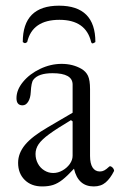

<svg xmlns="http://www.w3.org/2000/svg" viewBox="-20 -652 426 683"><path d="M44.4 -72.8Q44.4 -106.9 69.3 -137Q94.2 -167 149.9 -199.2L238.3 -251V-351.1Q238.3 -391.6 167 -391.6Q116.2 -391.6 98.6 -368.2Q91.3 -359.4 89.4 -324.2Q88.4 -303.2 80.3 -290.3Q72.3 -277.3 60.1 -277.3Q38.6 -277.3 38.6 -302.7Q38.6 -332.5 62 -360.8Q85.4 -389.2 122.8 -407Q160.2 -424.8 199.2 -424.8Q238.8 -424.8 269.5 -407.2Q285.6 -397.9 293 -382.3Q300.3 -366.7 300.3 -335V-97.2Q300.3 -70.3 309.3 -56.2Q318.4 -42 335.4 -42Q343.8 -42 351.1 -45.9Q358.4 -49.8 368.2 -59.1Q371.1 -62 376 -59.3Q380.9 -56.6 383.8 -51.5Q386.7 -46.4 385.3 -43Q372.6 -17.6 356 -3.2Q339.4 11.2 313.5 11.2Q257.8 11.2 243.2 -51.8Q219.2 -25.9 202.4 -12.7Q185.5 0.5 168.9 5.9Q152.3 11.2 129.9 11.2Q91.3 11.2 67.9 -12Q44.4 -35.2 44.4 -72.8ZM169.4 -36.6Q186.5 -36.6 202.4 -45.7Q218.3 -54.7 228.3 -68.8Q238.3 -83 238.3 -98.1V-220.2L232.4 -224.6Q181.6 -194.3 155 -174.8Q128.4 -155.3 117.4 -139.2Q106.4 -123 106.4 -104.5Q106.4 -85.9 114.7 -70.3Q123 -54.7 137.7 -45.7Q152.3 -36.6 169.4 -36.6ZM68.8 -498.5Q71.3 -498.5 76.7 -502.4Q95.2 -581.5 191.4 -581.5Q285.6 -581.5 304.2 -502.4Q305.7 -497.6 309.1 -497.6Q312.5 -497.6 319.3 -502.4Q319.3 -631.8 189.9 -631.8Q61 -631.8 61 -502.4Q66.4 -498.5 68.8 -498.5Z"/></svg>

Font: JuniusX Light
Style: Regular
Weight: 300
Designer: Peter S. Baker
Foundry: Briery Creek Software
Version: Version 1.008